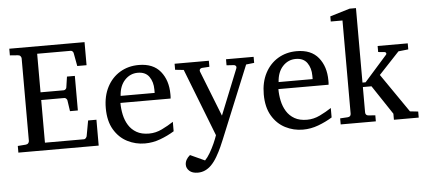

<svg xmlns="http://www.w3.org/2000/svg" viewBox="-59 -871 2745 1235"><g transform="rotate(-5 1313.5 -254.0)"><path d="M550.8 0H32.2V-43L84 -46.9Q94.7 -47.9 100.3 -54.7Q106 -61.5 106 -68.8V-602.1Q106 -609.4 100.3 -616.5Q94.7 -623.5 84 -624L32.2 -627.9V-670.9H518.1V-522H458L442.9 -604Q442.4 -611.3 437 -617.2Q431.6 -623 424.8 -623H208V-374H357.9Q364.7 -374 370.4 -379.9Q376 -385.7 376 -391.1L386.2 -460H437V-236.8H386.2L376 -306.2Q376 -311.5 370.1 -317.9Q364.3 -324.2 357.9 -324.2H208V-48.8H460.9Q467.3 -48.8 472.9 -55.9Q478.5 -63 479 -67.9L497.1 -167H550.8Z M1039.1 -49.8Q997.1 -23.9 948.5 -5.9Q899.9 12.2 849.1 12.2Q788.6 12.2 735.6 -14.9Q682.6 -42 649.9 -97.2Q617.2 -152.3 617.2 -235.8Q617.2 -314 647.5 -372.1Q677.7 -430.2 731 -462.2Q784.2 -494.1 852.1 -494.1Q945.3 -494.1 992.2 -436.3Q1039.1 -378.4 1039.1 -289.1Q1039.1 -284.2 1039.1 -276.1Q1039.1 -268.1 1038.1 -261.2H713.9Q713.9 -223.1 721.9 -185.3Q730 -147.5 749 -116.7Q768.1 -85.9 800.3 -67.4Q832.5 -48.8 880.9 -48.8Q923.8 -48.8 964.6 -68.6Q1005.4 -88.4 1039.1 -110.8ZM939 -306.2V-328.1Q939 -377.4 915.3 -411.1Q891.6 -444.8 841.8 -444.8Q792.5 -444.8 757.8 -407.7Q723.1 -370.6 719.2 -306.2Z M1593.3 -442.9 1541 -437 1349.1 30.8Q1342.8 46.9 1329.3 76.9Q1315.9 106.9 1297.6 138.4Q1279.3 169.9 1258.3 190.9Q1240.2 209 1218.5 219Q1196.8 229 1171.4 229Q1135.7 229 1116.9 211.7Q1098.1 194.3 1098.1 171.9Q1098.1 138.7 1130.4 111.8L1224.1 154.8Q1240.7 138.2 1257.3 109.9Q1273.9 81.5 1287.4 51.3Q1300.8 21 1308.1 -1L1138.2 -437L1083 -442.9V-481.9H1304.2V-442.9L1256.3 -439.9Q1248 -439.5 1243.2 -432.9Q1238.3 -426.3 1241.2 -418L1357.4 -123L1476.1 -418Q1479.5 -425.8 1475.1 -432.6Q1470.7 -439.5 1462.4 -439.9L1415 -442.9V-481.9H1593.3Z M2059.1 -49.8Q2017.1 -23.9 1968.5 -5.9Q1919.9 12.2 1869.1 12.2Q1808.6 12.2 1755.6 -14.9Q1702.6 -42 1669.9 -97.2Q1637.2 -152.3 1637.2 -235.8Q1637.2 -314 1667.5 -372.1Q1697.8 -430.2 1751 -462.2Q1804.2 -494.1 1872.1 -494.1Q1965.3 -494.1 2012.2 -436.3Q2059.1 -378.4 2059.1 -289.1Q2059.1 -284.2 2059.1 -276.1Q2059.1 -268.1 2058.1 -261.2H1733.9Q1733.9 -223.1 1741.9 -185.3Q1750 -147.5 1769 -116.7Q1788.1 -85.9 1820.3 -67.4Q1852.5 -48.8 1900.9 -48.8Q1943.8 -48.8 1984.6 -68.6Q2025.4 -88.4 2059.1 -110.8ZM1959 -306.2V-328.1Q1959 -377.4 1935.3 -411.1Q1911.6 -444.8 1861.8 -444.8Q1812.5 -444.8 1777.8 -407.7Q1743.2 -370.6 1739.3 -306.2Z M2617.2 0H2457V-39.1L2332 -227.1H2276.4V-64Q2276.4 -43.5 2297.4 -42L2340.3 -39.1V0H2113.3V-39.1L2162.1 -42Q2183.1 -43.5 2183.1 -64V-665H2107.4V-698.2L2235.4 -736.8H2276.4V-255.9H2296.4L2443.4 -421.9Q2447.3 -426.8 2444.6 -432.6Q2441.9 -438.5 2435.1 -439L2394 -442.9V-481.9H2588.4V-442.9L2524.4 -436L2392.1 -294.9L2564.5 -44.9L2617.2 -39.1Z"/></g></svg>

Font: Eeyek
Style: Regular
Weight: 400
Designer: Pravabati Chingangbam and Tabish
Foundry: SIL International
Version: Version 2.000